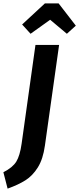

<svg xmlns="http://www.w3.org/2000/svg" viewBox="-74 -958 469 1137"><path d="M192 -96Q181 -16 150 33.5Q119 83 76 110Q33 137 -29 159L-54 62Q1 34 22.5 -1Q44 -36 54 -107L136 -692H276ZM57 -813 192 -938H273L375 -806L322 -758L223 -841L107 -758Z"/></svg>

Font: Fira Sans Compressed SemiBold
Style: Italic
Weight: 600
Width: 1
Italic angle: -8°
Designer: bBox Type GmbH & Carrois Corporate GbR & Edenspiekermann AG
Foundry: bBox Type GmbH & Carrois Corporate GbR & Edenspiekermann AG
Version: Version 4.301